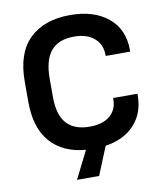

<svg xmlns="http://www.w3.org/2000/svg" viewBox="-93 -778 858 1009"><g transform="rotate(-10 336.5 -273.5)"><path d="M497.1 -459V-462.9Q497.1 -520.5 458 -554.2Q418.9 -587.9 349.6 -587.9Q267.6 -587.9 227.1 -540Q186.5 -492.2 186.5 -392.6V-293.9Q186.5 -199.2 227.5 -153.3Q268.6 -107.4 350.6 -107.4Q419.9 -107.4 458.5 -139.6Q497.1 -171.9 497.1 -228.5V-234.4H627V-228.5Q627 -130.9 570.3 -69.8Q513.7 -8.8 415 5.9L353.5 156.2H235.4L309.6 8.8Q188.5 -1 121.6 -76.7Q54.7 -152.3 54.7 -292V-400.4Q54.7 -551.8 132.8 -627.4Q210.9 -703.1 349.6 -703.1Q476.6 -703.1 552.2 -640.6Q627.9 -578.1 627.9 -466.8V-459Z"/></g></svg>

Font: Dinish Expanded
Style: Bold
Weight: 700
Width: 7
Designer: Charles Nix
Foundry: Playbeing
Version: Version 2.005; ttfautohint (v1.8.3)